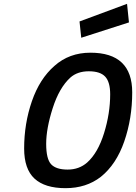

<svg xmlns="http://www.w3.org/2000/svg" viewBox="-20 -971 710 1002"><path d="M435 -123Q491 -173 523 -276Q555 -379 555 -479Q555 -543 529 -571Q503 -599 443.5 -599Q384 -599 347 -566Q289 -513 255 -406.5Q221 -300 221 -220.5Q221 -141 247 -113.5Q273 -86 333 -86Q393 -86 435 -123ZM506 -48Q430 11 322 11Q214 11 160 -39Q106 -89 106 -196Q106 -326 146.5 -443Q187 -560 264 -627Q341 -696 452 -696Q670 -696 670 -489Q670 -353 628.5 -233Q587 -113 506 -48ZM404 -774 395 -859 643 -951 653 -854Z"/></svg>

Font: Titillium Web SemiBold
Style: Italic
Weight: 600
Italic angle: -13°
Version: Version 1.002;PS 57.000;hotconv 1.0.70;makeotf.lib2.5.55311